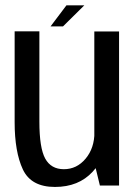

<svg xmlns="http://www.w3.org/2000/svg" viewBox="-20 -716 532 741"><path d="M365.5 0H439.5V-594.5H344V-88.5ZM132 -595H36.5V-244.5Q36.5 -130 68.2 -62.2Q100 5.5 192 5.5Q283.5 5.5 337.5 -53.2Q391.5 -112 391.5 -180.5L344.5 -206Q344.5 -144.5 310.5 -103.8Q276.5 -63 226.5 -63Q177 -63 154.5 -104Q132 -145 132 -246.5ZM175 -614H223L305.5 -695.5H236.5Z"/></svg>

Font: Anybody SemiCondensed
Style: Regular
Weight: 400
Width: 4
Version: Version 1.113;gftools[0.9.25]